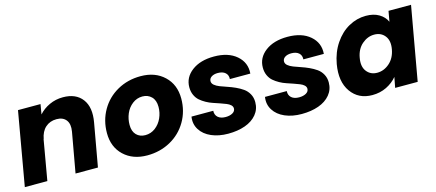

<svg xmlns="http://www.w3.org/2000/svg" viewBox="-46 -982 3196 1407"><g transform="rotate(-15 1552.0 -279.0)"><path d="M396 0 450.2 -303.2Q460 -359.4 436.3 -390.1Q412.6 -420.9 363.8 -420.9Q313.5 -420.9 279.5 -390.4Q245.6 -359.9 235.8 -303.2V-308.1L182.1 0H11.2L108.9 -558.1H279.8L267.1 -482.9Q299.8 -520 347.7 -542Q395.5 -564 450.2 -564Q548.8 -564 596.4 -500.7Q644 -437.5 624 -326.2L565.9 0Z M1286.6 -331.1Q1286.6 -235.4 1241 -157.5Q1195.3 -79.6 1116 -35.9Q1036.6 7.8 939.9 7.8Q830.1 7.8 762.5 -56.4Q694.8 -120.6 694.8 -226.1Q694.8 -321.3 739.5 -399.2Q784.2 -477.1 863.3 -521.5Q942.4 -565.9 1040 -565.9Q1149.9 -565.9 1218.3 -501.2Q1286.6 -436.5 1286.6 -331.1ZM870.6 -241.2Q870.6 -191.9 896.5 -165.5Q922.4 -139.2 963.9 -139.2Q1006.3 -139.2 1040.3 -165Q1074.2 -190.9 1092 -231Q1109.9 -271 1109.9 -314.9Q1109.9 -365.2 1082.8 -392.1Q1055.7 -418.9 1014.6 -418.9Q972.2 -418.9 938.5 -392.8Q904.8 -366.7 887.7 -326.4Q870.6 -286.1 870.6 -241.2Z M1803.7 -165Q1803.7 -111.3 1771 -71.8Q1738.3 -32.2 1681.9 -12.2Q1625.5 7.8 1553.7 7.8Q1481.9 7.8 1426.8 -16.1Q1371.6 -40 1343.8 -84Q1315.9 -127.9 1324.7 -183.1H1489.7Q1487.8 -151.9 1508.3 -133.5Q1528.8 -115.2 1566.4 -115.2Q1598.1 -115.2 1619.4 -127.4Q1640.6 -139.6 1640.6 -161.1Q1640.6 -175.3 1628.7 -186.8Q1616.7 -198.2 1597.4 -205.8Q1578.1 -213.4 1553.2 -222.2Q1528.3 -231 1502.7 -239.3Q1477.1 -247.6 1452.1 -261.5Q1427.2 -275.4 1408 -292Q1388.7 -308.6 1376.7 -335Q1364.7 -361.3 1364.7 -394Q1364.7 -469.2 1428.7 -517.6Q1492.7 -565.9 1596.7 -565.9Q1705.1 -565.9 1767.3 -512.2Q1829.6 -458.5 1822.8 -376H1667.5Q1669.9 -406.2 1649.9 -424.1Q1629.9 -441.9 1592.8 -441.9Q1563.5 -441.9 1544.9 -429.7Q1526.4 -417.5 1526.4 -397Q1526.4 -380.4 1541.7 -367.4Q1557.1 -354.5 1581.5 -345Q1606 -335.4 1635.5 -325.7Q1665 -315.9 1694.6 -302.5Q1724.1 -289.1 1748.5 -272Q1772.9 -254.9 1788.3 -227.5Q1803.7 -200.2 1803.7 -165Z M2361.3 -165Q2361.3 -111.3 2328.6 -71.8Q2295.9 -32.2 2239.5 -12.2Q2183.1 7.8 2111.3 7.8Q2039.6 7.8 1984.4 -16.1Q1929.2 -40 1901.4 -84Q1873.5 -127.9 1882.3 -183.1H2047.4Q2045.4 -151.9 2065.9 -133.5Q2086.4 -115.2 2124 -115.2Q2155.8 -115.2 2177 -127.4Q2198.2 -139.6 2198.2 -161.1Q2198.2 -175.3 2186.3 -186.8Q2174.3 -198.2 2155 -205.8Q2135.7 -213.4 2110.8 -222.2Q2085.9 -231 2060.3 -239.3Q2034.7 -247.6 2009.8 -261.5Q1984.9 -275.4 1965.6 -292Q1946.3 -308.6 1934.3 -335Q1922.4 -361.3 1922.4 -394Q1922.4 -469.2 1986.3 -517.6Q2050.3 -565.9 2154.3 -565.9Q2262.7 -565.9 2325 -512.2Q2387.2 -458.5 2380.4 -376H2225.1Q2227.5 -406.2 2207.5 -424.1Q2187.5 -441.9 2150.4 -441.9Q2121.1 -441.9 2102.5 -429.7Q2084 -417.5 2084 -397Q2084 -380.4 2099.4 -367.4Q2114.7 -354.5 2139.2 -345Q2163.6 -335.4 2193.1 -325.7Q2222.7 -315.9 2252.2 -302.5Q2281.7 -289.1 2306.2 -272Q2330.6 -254.9 2345.9 -227.5Q2361.3 -200.2 2361.3 -165Z M2452.6 -279.8Q2467.8 -365.7 2512.2 -431.4Q2556.6 -497.1 2618.4 -531.5Q2680.2 -565.9 2749 -565.9Q2808.1 -565.9 2848.1 -542Q2888.2 -518.1 2905.8 -479L2919.9 -558.1H3090.8L2991.7 0H2820.8L2835.9 -79.1Q2803.7 -40 2754.9 -16.1Q2706.1 7.8 2647 7.8Q2542.5 7.8 2486.3 -71.5Q2430.2 -150.9 2452.6 -279.8ZM2772.9 -417Q2722.2 -417 2679.9 -380.4Q2637.7 -343.8 2627 -279.8Q2615.2 -215.8 2644 -178.5Q2672.9 -141.1 2723.6 -141.1Q2774.9 -141.1 2816.9 -178Q2858.9 -214.8 2870.6 -278.8Q2882.3 -342.8 2853.3 -379.9Q2824.2 -417 2772.9 -417Z"/></g></svg>

Font: SVN-Poppins
Style: Bold Italic
Weight: 700
Italic angle: -10°
Designer: Ninad Kale (Devanagari), Jonny Pinhorn (Latin)
Foundry: Indian Type Foundry
Version: Version 3.002 2017